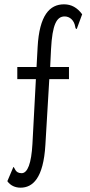

<svg xmlns="http://www.w3.org/2000/svg" viewBox="-20 -693 415 888"><path d="M75 175C131 175 181 132 190 -24L208 -327H299V-383H212L216 -465C222 -580 242 -617 279 -617C302 -617 323 -600 328 -569C329 -562 331 -559 335 -559L360 -627C337 -658 310 -673 276 -673C210 -673 162 -623 154 -475L149 -383H60V-327H146L130 -27C125 62 108 108 80 108C49 108 49 82 42 79L14 145C28 165 50 175 75 175Z"/></svg>

Font: Inconsolata Condensed Thin
Style: Regular
Weight: 100
Width: 3
Monospace: yes
Designer: Raph Levien, Cyreal, Brenton Simpson
Foundry: Raph Levien, Cyreal, Google
Version: Version 3.100